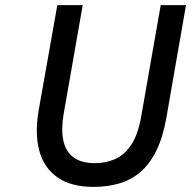

<svg xmlns="http://www.w3.org/2000/svg" viewBox="-20 -720 748 752"><path d="M347 12Q258.5 12 205.2 -25.2Q152 -62.5 133.8 -130.2Q115.5 -198 132 -291L204.5 -700H304L229.5 -275Q219 -214.5 227.8 -171Q236.5 -127.5 267.2 -104.2Q298 -81 352.5 -81Q393.5 -81 429.8 -96.5Q466 -112 493 -151.5Q520 -191 533 -263.5L609.5 -700H708.5L631.5 -258Q618 -182 592.5 -130.2Q567 -78.5 530.8 -47Q494.5 -15.5 448 -1.8Q401.5 12 347 12Z"/></svg>

Font: Overpass Medium
Style: Italic
Weight: 500
Italic angle: -10°
Designer: Delve Withrington, Dave Bailey, Thomas Jockin
Foundry: Delve Fonts LLC
Version: Version 4.000